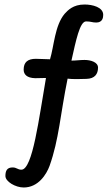

<svg xmlns="http://www.w3.org/2000/svg" viewBox="-20 -657 483 852"><path d="M407 -557C435 -557 438 -579 438 -591C438 -625 391 -637 355 -637C304 -637 281 -611 267 -596C223 -544 220 -453 202 -394C184 -394 160 -396 139 -396C103 -396 85 -381 85 -348C85 -327 99 -311 136 -310C150 -310 166 -311 184 -311C153 -134 125 96 75 96C58 96 54 86 36 86C11 86 4 101 4 124C4 149 49 175 85 175C150 175 186 117 200 79C242 -39 247 -147 280 -308C299 -305 343 -306 364 -307C400 -308 415 -328 415 -357C415 -381 383 -391 355 -391C335 -391 317 -388 297 -388C317 -477 334 -562 362 -562C384 -562 389 -557 407 -557Z"/></svg>

Font: Itim
Style: Regular
Weight: 400
Designer: CadsonDemak Team
Foundry: Pablo Impallari
Version: Version 1.002;PS 001.002;hotconv 1.0.88;makeotf.lib2.5.64775